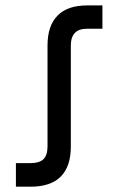

<svg xmlns="http://www.w3.org/2000/svg" viewBox="-20 -704 445 724"><path d="M366.2 -683.6Q366.2 -654.3 366.2 -595.7Q347.7 -595.7 309.6 -595.7Q277.3 -595.7 262.7 -580.1Q247.1 -564.5 247.1 -532.2Q247.1 -405.3 247.1 -151.4Q247.1 -76.2 209 -38.1Q170.9 0 95.7 0Q77.1 0 40 0Q40 -14.6 40 -37.1Q40 -59.6 40 -88.9Q58.6 -88.9 95.7 -88.9Q127.9 -88.9 143.6 -103.5Q159.2 -119.1 159.2 -151.4Q159.2 -278.3 159.2 -532.2Q159.2 -607.4 197.3 -645.5Q234.4 -683.6 309.6 -683.6Q328.1 -683.6 366.2 -683.6Z"/></svg>

Font: ZAANS 2018
Style: Regular
Weight: 400
Designer: Counter Creatives
Version: Version 1.0 - 24-01-18